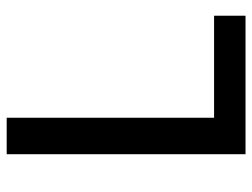

<svg xmlns="http://www.w3.org/2000/svg" viewBox="-110 -644 754 574"><g transform="rotate(-90 267.0 -357.0)"><path d="M93 0H507V-94H202V-714H93Z"/></g></svg>

Font: Noto Sans Canadian Aboriginal Medium
Style: Regular
Weight: 500
Designer: Monotype Design Team, Typotheque's Kevin King
Foundry: Monotype Imaging Inc.
Version: Version 2.004